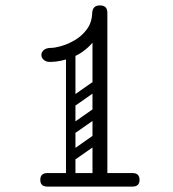

<svg xmlns="http://www.w3.org/2000/svg" viewBox="-20 -690 640 710"><path d="M155 0Q129 0 129 -25Q129 -50 155 -50H470Q496 -50 496 -25Q496 0 470 0ZM349 -6Q322 -6 322 -32V-532Q290 -495 247 -478Q204 -461 165 -461Q151 -461 142 -468.5Q133 -476 133 -487Q133 -497 142 -505Q151 -513 170 -513Q183 -513 207.5 -520Q232 -527 257.5 -542Q283 -557 301.5 -582Q320 -607 321 -643Q323 -670 349 -670Q373 -670 376 -651Q377 -649 377 -644V-32Q377 -6 349 -6ZM241 -10Q224 -10 224 -27V-488Q224 -505 241 -505Q259 -505 259 -489V-28Q259 -10 241 -10ZM264 -303Q249 -292 240 -306Q236 -311 235.5 -318Q235 -325 243 -331L320 -385Q335 -395 345 -381Q349 -375 348.5 -368.5Q348 -362 341 -357ZM264 -202Q249 -191 240 -205Q236 -210 235.5 -217Q235 -224 243 -230L320 -284Q335 -294 345 -280Q349 -274 348.5 -267.5Q348 -261 341 -256ZM264 -104Q249 -93 240 -107Q236 -112 235.5 -119Q235 -126 243 -132L320 -186Q335 -196 345 -182Q349 -176 348.5 -169.5Q348 -163 341 -158Z"/></svg>

Font: Nsibidi Libre Uzo
Style: Regular
Weight: 400
Designer: Oluwaseun Badejo
Version: Version 1.021